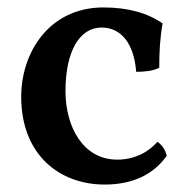

<svg xmlns="http://www.w3.org/2000/svg" viewBox="-20 -487 497 516"><path d="M261 9C337 9 392 -18 428 -68C425 -84 415 -98 403 -106C376 -75 338 -58 295 -58C202 -58 156 -148 156 -242C156 -348 193 -413 253 -413C305 -413 340 -371 346 -294C366 -294 392 -296 408 -305C408 -348 410 -385 417 -424C377 -452 324 -467 258 -467C113 -467 37 -347 37 -227C37 -69 142 9 261 9Z"/></svg>

Font: Vollkorn Semibold
Style: Regular
Weight: 600
Designer: Friedrich Althausen
Foundry: Friedrich Althausen
Version: Version 4.015;PS 004.015;hotconv 1.0.88;makeotf.lib2.5.64775